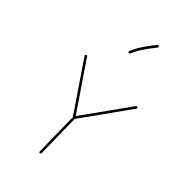

<svg xmlns="http://www.w3.org/2000/svg" viewBox="-300 -1127 1237 1237"><g transform="rotate(45 319.0 -508.0)"><path d="M322.8 8.3Q314.5 8.3 314.5 0L309.1 -306.2L83.5 -638.2Q78.6 -644.5 85.4 -649.9Q91.8 -654.8 97.2 -647.9L317.4 -324.2L545.9 -643.6Q550.3 -650.4 557.6 -645.5Q564.5 -641.1 559.6 -633.8L325.7 -306.2L331.1 0Q331.1 8.3 322.8 8.3ZM377 -1021.5Q383.8 -1015.6 378.4 -1009.3Q351.1 -975.1 326.4 -940.2Q301.8 -905.3 280.8 -858.9Q277.3 -851.1 269.5 -854.5Q261.7 -857.9 265.1 -865.7Q286.6 -913.6 312 -949.7Q337.4 -985.8 364.7 -1020Q370.6 -1026.9 377 -1021.5Z"/></g></svg>

Font: Mikhak-DS1-FD Thin
Style: Regular
Weight: 100
Designer: Amin Abedi
Version: Version 3.2